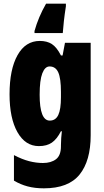

<svg xmlns="http://www.w3.org/2000/svg" viewBox="-20 -786 564 1046"><path d="M197 -563Q236 -563 262.5 -546Q289 -529 312 -484H321L334 -553H474V-49Q474 90 413.5 165Q353 240 219 240Q170 240 130.5 229.5Q91 219 56 198V59Q100 82 138.5 92Q177 102 214 102Q258 102 285 81.5Q312 61 312 11V5Q312 -12 313.5 -34Q315 -56 317 -71H312Q290 -28 262.5 -9Q235 10 192 10Q118 10 75 -66Q32 -142 32 -272Q32 -408 75.5 -485.5Q119 -563 197 -563ZM250 -424Q225 -424 210.5 -386.5Q196 -349 196 -270Q196 -129 251 -129Q283 -129 297.5 -159.5Q312 -190 312 -256V-285Q312 -359 297.5 -391.5Q283 -424 250 -424ZM339 -752Q332 -707 328 -671Q324 -635 322 -606H168V-617Q189 -693 231 -766H339Z"/></svg>

Font: Noto Sans Gurmukhi ExtraCondensed Black
Style: Regular
Weight: 900
Width: 2
Designer: Jelle Bosma - Monotype Design Team
Foundry: Monotype Imaging Inc.
Version: Version 2.004; ttfautohint (v1.8.4.7-5d5b)